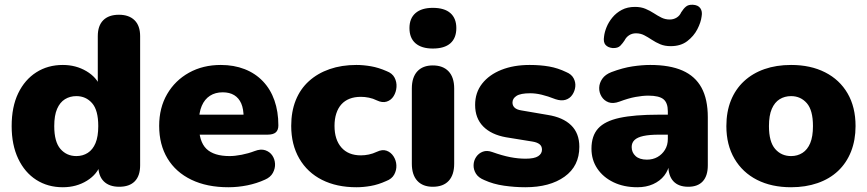

<svg xmlns="http://www.w3.org/2000/svg" viewBox="-20 -776 3646 807"><path d="M244 11Q181 11 132.5 -20Q84 -51 56.5 -109Q29 -167 29 -246Q29 -327 56.5 -384Q84 -441 132.5 -472Q181 -503 244 -503Q299 -503 343 -477Q387 -451 402 -410H391V-624Q391 -668 414 -691Q437 -714 480 -714Q522 -714 545.5 -691Q569 -668 569 -624V-81Q569 -37 546.5 -14Q524 9 481 9Q439 9 416 -14Q393 -37 393 -81V-138L404 -89Q390 -44 345.5 -16.5Q301 11 244 11ZM301 -120Q328 -120 349 -133.5Q370 -147 381.5 -174.5Q393 -202 393 -246Q393 -313 367 -342.5Q341 -372 301 -372Q274 -372 253 -359Q232 -346 220 -318.5Q208 -291 208 -246Q208 -180 234 -150Q260 -120 301 -120Z M940 11Q850 11 784.5 -20.5Q719 -52 684 -110Q649 -168 649 -247Q649 -323 682.5 -380.5Q716 -438 774.5 -470.5Q833 -503 908 -503Q963 -503 1008 -485.5Q1053 -468 1085 -434.5Q1117 -401 1133.5 -354Q1150 -307 1150 -249Q1150 -229 1139 -219.5Q1128 -210 1104 -210H798V-294H1020L1004 -281Q1004 -318 994 -341Q984 -364 964.5 -376Q945 -388 916 -388Q885 -388 862.5 -373.5Q840 -359 828 -331Q816 -303 816 -261V-252Q816 -181 847.5 -150.5Q879 -120 945 -120Q967 -120 995.5 -125.5Q1024 -131 1050 -141Q1076 -151 1095 -144.5Q1114 -138 1124.5 -122.5Q1135 -107 1136 -87.5Q1137 -68 1127 -49.5Q1117 -31 1094 -21Q1059 -5 1019.5 3Q980 11 940 11Z M1478 11Q1395 11 1333.5 -20Q1272 -51 1238 -109.5Q1204 -168 1204 -247Q1204 -307 1223 -354.5Q1242 -402 1278.5 -435Q1315 -468 1365.5 -485.5Q1416 -503 1478 -503Q1507 -503 1539 -497.5Q1571 -492 1605 -477Q1629 -468 1638.5 -449.5Q1648 -431 1646.5 -410Q1645 -389 1634.5 -372Q1624 -355 1605.5 -349Q1587 -343 1564 -354Q1548 -362 1530.5 -365.5Q1513 -369 1497 -369Q1470 -369 1449.5 -361Q1429 -353 1415 -337.5Q1401 -322 1393.5 -299Q1386 -276 1386 -247Q1386 -189 1415 -156Q1444 -123 1497 -123Q1513 -123 1530 -126.5Q1547 -130 1564 -138Q1587 -149 1605 -142.5Q1623 -136 1634 -119Q1645 -102 1646 -81.5Q1647 -61 1637 -42.5Q1627 -24 1603 -15Q1570 0 1538.5 5.5Q1507 11 1478 11Z M1799 9Q1757 9 1734 -16Q1711 -41 1711 -88V-404Q1711 -451 1734 -476Q1757 -501 1799 -501Q1842 -501 1865.5 -476Q1889 -451 1889 -404V-88Q1889 -41 1866 -16Q1843 9 1799 9ZM1799 -572Q1752 -572 1726.5 -594Q1701 -616 1701 -658Q1701 -699 1726.5 -721Q1752 -743 1799 -743Q1848 -743 1873 -721Q1898 -699 1898 -658Q1898 -616 1873 -594Q1848 -572 1799 -572Z M2188 11Q2144 11 2098.5 4.5Q2053 -2 2016 -19Q1991 -29 1980.5 -46Q1970 -63 1970.5 -82Q1971 -101 1981.5 -116.5Q1992 -132 2009.5 -138.5Q2027 -145 2049 -137Q2091 -122 2124.5 -115.5Q2158 -109 2189 -109Q2226 -109 2242 -119.5Q2258 -130 2258 -147Q2258 -162 2247.5 -170Q2237 -178 2218 -181L2107 -199Q2045 -210 2011 -244.5Q1977 -279 1977 -335Q1977 -387 2006.5 -424.5Q2036 -462 2087.5 -482.5Q2139 -503 2206 -503Q2251 -503 2288 -496.5Q2325 -490 2360 -473Q2382 -464 2391 -447Q2400 -430 2398 -411.5Q2396 -393 2385.5 -377.5Q2375 -362 2357 -356.5Q2339 -351 2315 -359Q2282 -372 2256.5 -378Q2231 -384 2209 -384Q2168 -384 2151 -373Q2134 -362 2134 -345Q2134 -332 2143 -323.5Q2152 -315 2171 -312L2282 -293Q2346 -283 2380.5 -249.5Q2415 -216 2415 -159Q2415 -78 2353 -33.5Q2291 11 2188 11Z M2659 11Q2602 11 2558.5 -10Q2515 -31 2490.5 -67.5Q2466 -104 2466 -151Q2466 -205 2494 -236Q2522 -267 2584 -280.5Q2646 -294 2749 -294H2804V-210H2749Q2710 -210 2684.5 -204.5Q2659 -199 2647 -187.5Q2635 -176 2635 -158Q2635 -135 2651.5 -120Q2668 -105 2699 -105Q2724 -105 2743.5 -116Q2763 -127 2775 -146.5Q2787 -166 2787 -192V-308Q2787 -344 2768.5 -359Q2750 -374 2705 -374Q2681 -374 2651 -368.5Q2621 -363 2584 -349Q2557 -339 2538 -346Q2519 -353 2508.5 -370Q2498 -387 2498.5 -407Q2499 -427 2511.5 -445Q2524 -463 2550 -473Q2598 -491 2638.5 -497Q2679 -503 2713 -503Q2795 -503 2848.5 -479.5Q2902 -456 2928.5 -407.5Q2955 -359 2955 -283V-81Q2955 -37 2934 -14Q2913 9 2873 9Q2832 9 2810.5 -14Q2789 -37 2789 -81V-107L2795 -93Q2790 -61 2772 -38Q2754 -15 2725 -2Q2696 11 2659 11ZM2555 -574Q2535 -576 2525 -587.5Q2515 -599 2519 -623Q2521 -641 2529.5 -662Q2538 -683 2554 -702.5Q2570 -722 2593.5 -734.5Q2617 -747 2649 -747Q2674 -747 2693 -739Q2712 -731 2728 -720.5Q2744 -710 2760 -702Q2776 -694 2795 -694Q2811 -694 2824 -702Q2837 -710 2843 -724Q2853 -740 2863.5 -748.5Q2874 -757 2892 -756Q2914 -755 2923.5 -741.5Q2933 -728 2929 -707Q2926 -682 2911 -653Q2896 -624 2868.5 -603Q2841 -582 2799 -582Q2774 -582 2755 -590Q2736 -598 2719.5 -609Q2703 -620 2687.5 -628Q2672 -636 2653 -636Q2637 -636 2624.5 -628Q2612 -620 2605 -606Q2598 -595 2587.5 -584Q2577 -573 2555 -574Z M3305 11Q3223 11 3162 -20Q3101 -51 3067 -109Q3033 -167 3033 -246Q3033 -306 3052 -353.5Q3071 -401 3107 -434.5Q3143 -468 3193 -485.5Q3243 -503 3305 -503Q3387 -503 3448 -472Q3509 -441 3542.5 -383.5Q3576 -326 3576 -246Q3576 -187 3557 -139Q3538 -91 3502.5 -57.5Q3467 -24 3416.5 -6.5Q3366 11 3305 11ZM3305 -120Q3332 -120 3353 -133.5Q3374 -147 3385.5 -174.5Q3397 -202 3397 -246Q3397 -313 3371 -342.5Q3345 -372 3305 -372Q3278 -372 3257 -359Q3236 -346 3224 -318.5Q3212 -291 3212 -246Q3212 -180 3238 -150Q3264 -120 3305 -120Z"/></svg>

Font: Nunito ExtraLight Black
Style: Regular
Weight: 900
Version: Version 3.602